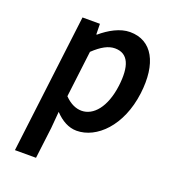

<svg xmlns="http://www.w3.org/2000/svg" viewBox="-129 -599 794 890"><g transform="rotate(20 268.5 -154.5)"><path d="M176 -42C208 -8 244 12 283 12C381 12 483 -85 504 -253C523 -405 471 -503 361 -503C312 -503 261 -474 220 -439H217L216 -491H130L46 194H150L169 40ZM189 -124 217 -353C256 -390 289 -408 321 -408C388 -408 409 -350 397 -252C383 -141 331 -83 273 -83C247 -83 218 -94 189 -124Z"/></g></svg>

Font: Falling Sky
Style: CondObl
Weight: 400
Designer: Paul D. Hunt
Foundry: Adobe Systems Incorporated
Version: Version 1.02